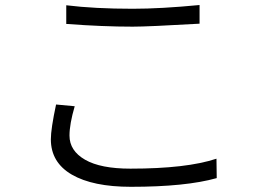

<svg xmlns="http://www.w3.org/2000/svg" viewBox="-20 -717 1040 754"><path d="M240.2 -623V-696.3Q351.6 -682.6 501 -682.6Q611.3 -682.6 763.7 -697.3V-624Q561.5 -612.3 501 -612.3Q383.8 -612.3 240.2 -623ZM200.2 -306.6 273.4 -299.8Q252.9 -229.5 252.9 -184.6Q252.9 -125 314 -89.8Q375 -54.7 492.2 -54.7Q712.9 -54.7 830.1 -93.8L831.1 -17.6Q710 16.6 494.1 16.6Q344.7 16.6 262.2 -31.2Q179.7 -79.1 179.7 -169.9Q179.7 -210.9 200.2 -306.6Z"/></svg>

Font: Gen Shin Gothic Monospace Normal
Style: Regular
Weight: 350
Designer: [Source Han Sans]
Ryoko NISHIZUKA  (kana & ideographs); Paul D. Hunt (Latin, Greek & Cyrillic); Wenlong ZHANG  (bopomofo
Version: Version 1.002.20150607